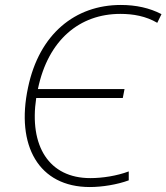

<svg xmlns="http://www.w3.org/2000/svg" viewBox="-20 -744 671 774"><path d="M342 10C392 10 453 0 499 -17V-53C451 -35 393 -26 344 -26C177 -26 97 -156 126 -349H475L482 -385H133V-386C174 -583 301 -688 465 -688C517 -688 568 -679 614 -652L631 -687C583 -712 528 -724 467 -724C283 -724 138 -607 93 -391C43 -157 136 10 342 10Z"/></svg>

Font: Noto Sans ExtraLight
Style: Italic
Weight: 200
Italic angle: -12°
Designer: Monotype Design Team
Foundry: Monotype Imaging Inc.
Version: Version 2.013